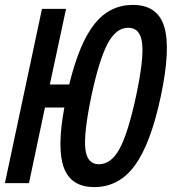

<svg xmlns="http://www.w3.org/2000/svg" viewBox="-56 -746 700 782"><path d="M-36 0 115 -710H213L147 -402H226Q267 -571 329 -648.5Q391 -726 485 -726Q586 -726 613 -637Q640 -548 599 -354Q558 -161 493.5 -72.5Q429 16 328 16Q234 16 204.5 -62Q175 -140 206 -308H127L62 0ZM347 -77Q397 -77 431.5 -141Q466 -205 498 -354Q530 -504 523 -568.5Q516 -633 466 -633Q417 -633 382.5 -568.5Q348 -504 316 -354Q285 -205 291.5 -141Q298 -77 347 -77Z"/></svg>

Font: Geist Mono Medium
Style: Italic
Weight: 500
Italic angle: -12°
Monospace: yes
Designer: Basement.studio, Andrés Briganti, Mateo Zaragoza
Foundry: Basement.studio, Vercel, Andrés Briganti, Guido Ferreyra, Mateo Zaragoza
Version: Version 1.500; ttfautohint (v1.8.4.7-5d5b)